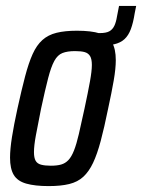

<svg xmlns="http://www.w3.org/2000/svg" viewBox="-20 -622 481 650"><path d="M264 -467 273 -510H318Q339 -510 350 -516Q361 -522 367 -534.5Q373 -547 376 -566L383 -602H441L436 -577Q431 -545 423 -523.5Q415 -502 401.5 -489.5Q388 -477 366 -472Q344 -467 311 -467ZM145 8Q98 8 68.5 -0.5Q39 -9 26.5 -30Q14 -51 14 -88Q14 -117 20.5 -158Q27 -199 39 -254Q53 -318 65 -363.5Q77 -409 90.5 -439Q104 -469 123.5 -486.5Q143 -504 171.5 -511Q200 -518 240 -518Q289 -518 317.5 -509Q346 -500 359 -478.5Q372 -457 372 -418Q372 -390 365 -349.5Q358 -309 346 -254Q333 -190 321 -145Q309 -100 295 -70.5Q281 -41 262 -23.5Q243 -6 214.5 1Q186 8 145 8ZM152 -61Q173 -61 187 -65Q201 -69 211.5 -80Q222 -91 230.5 -112.5Q239 -134 247 -168.5Q255 -203 266 -254Q278 -310 284.5 -346Q291 -382 291 -402Q291 -422 285 -432Q279 -442 267 -445.5Q255 -449 234 -449Q208 -449 191.5 -442.5Q175 -436 164 -416Q153 -396 143 -357.5Q133 -319 119 -254Q108 -199 101.5 -164Q95 -129 95 -107Q95 -88 100.5 -78Q106 -68 119 -64.5Q132 -61 152 -61Z"/></svg>

Font: Saira ExtraCondensed Medium
Style: Italic
Weight: 500
Width: 2
Italic angle: -12°
Designer: Hector Gatti with collaboration of the Omnibus-Type team
Foundry: Omnibus-Type
Version: Version 1.101